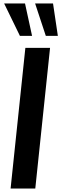

<svg xmlns="http://www.w3.org/2000/svg" viewBox="-20 -1085 353 1105"><path d="M94.7 -878.4 3.9 -1064.9H124L164.6 -878.4ZM243.7 -878.4 182.1 -1064.9H285.2L313 -878.4ZM41 0 126 -809.6H268.1L183.1 0Z"/></svg>

Font: Oswald
Style: Medium
Weight: 500
Designer: Vernon Adams
Foundry: Vernon Adams
Version: 3.0; ttfautohint (v0.94.23-7a4d-dirty) -l 8 -r 50 -G 150 -x 